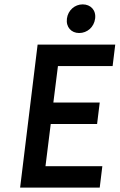

<svg xmlns="http://www.w3.org/2000/svg" viewBox="-20 -858 547 878"><path d="M72 0H436L448 -98H188L212 -291H424L436 -389H224L245 -556H495L507 -654H152ZM342 -707C379 -707 410 -734 415 -773C420 -811 395 -838 358 -838C322 -838 291 -811 286 -773C281 -734 306 -707 342 -707Z"/></svg>

Font: Falling Sky
Style: CondObl
Weight: 400
Designer: Paul D. Hunt
Foundry: Adobe Systems Incorporated
Version: Version 1.02